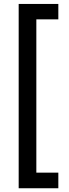

<svg xmlns="http://www.w3.org/2000/svg" viewBox="-20 -832 361 998"><path d="M77.1 -811.5H283.2V-731.4H168.9V65.4H283.2V146.5H77.1Z"/></svg>

Font: Reddit Sans Vanilla SemiBold
Style: Regular
Weight: 600
Designer: Stephen Hutchings
Foundry: Reddit
Version: Version 1.013